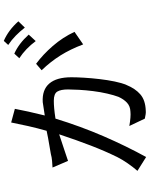

<svg xmlns="http://www.w3.org/2000/svg" viewBox="94 -846 811 1040"><g transform="rotate(-90 500.0 -325.5)"><path d="M602 -345Q602 -315 599.5 -274.5Q597 -234 592 -191.5Q587 -149 579 -110Q571 -71 560 -46Q541 1 509.5 28.5Q478 56 422 58Q413 59 402 57.5Q391 56 378 53L338 -31Q389 -22 416 -25Q445 -26 464 -43.5Q483 -61 496 -90Q505 -114 513.5 -150.5Q522 -187 527 -227Q532 -267 534 -303Q536 -339 536 -363Q536 -402 524.5 -421Q513 -440 475 -440Q456 -440 433.5 -438Q411 -436 378 -431Q336 -294 282.5 -170.5Q229 -47 170 60L95 13Q115 -10 135.5 -39.5Q156 -69 169 -95Q202 -162 231.5 -238.5Q261 -315 293 -411Q246 -395 213 -384.5Q180 -374 149 -363L113 -447Q131 -448 149.5 -449.5Q168 -451 186 -456Q206 -460 238 -465Q270 -470 312 -479Q327 -532 337.5 -578.5Q348 -625 357 -671L431 -651Q424 -615 416 -578Q408 -541 395 -489Q428 -494 444 -496.5Q460 -499 467 -500Q534 -504 568 -464.5Q602 -425 602 -345ZM780 -281Q754 -350 720.5 -403.5Q687 -457 640 -506L675 -536Q725 -499 771.5 -445.5Q818 -392 848 -328ZM798 -538Q757 -593 705 -627L730 -654Q784 -630 833 -576ZM871 -597Q850 -624 827 -646.5Q804 -669 777 -687L799 -711Q857 -686 905 -632Z"/></g></svg>

Font: NanumGothicCoding
Style: Regular
Weight: 400
Monospace: yes
Designer: Kwon Bruce; Nicolas Noh; Sung-woo Choi; Go-un Cha; Soo-hyun Park;
Foundry: NHN Corporation
Version: Version 2.000;PS 1;hotconv 1.0.49;makeotf.lib2.0.14853